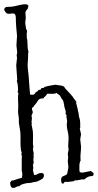

<svg xmlns="http://www.w3.org/2000/svg" viewBox="-24 -868 469 920"><path d="M132.8 -327.1 127 -314.5Q128.9 -305.7 128.9 -301.8L127 -279.3Q128.9 -277.3 128.9 -275.4L127 -271.5L129.9 -257.8Q134.8 -238.3 134.3 -218.8Q133.8 -199.2 133.8 -178.7L135.7 -164.1L133.8 -152.3L137.7 -132.8Q137.7 -127.9 136.7 -125Q135.7 -122.1 137.7 -118.2L135.7 -101.6L137.7 -90.8L133.8 -76.2L135.7 -64.5L133.8 -51.8L139.6 -29.3Q149.4 -29.3 156.2 -34.2Q163.1 -39.1 174.8 -39.1Q186.5 -39.1 186.5 -27.3Q186.5 -15.6 175.8 -9.3Q165 -2.9 158.2 0Q151.4 2.9 146 3.4Q140.6 3.9 133.8 5.4Q127 6.8 125 7.8Q123 8.8 113.8 8.8Q104.5 8.8 88.9 13.2Q73.2 17.6 68.4 24.4Q66.4 25.4 65.4 24.9Q64.5 24.4 62 24.4Q59.6 24.4 52.7 28.8Q45.9 33.2 38.1 32.2H35.2Q24.4 27.3 24.4 4.9Q27.3 5.9 28.3 2.4Q29.3 -1 31.7 -2.4Q34.2 -3.9 37.1 -3.4Q40 -2.9 51.3 -7.3Q62.5 -11.7 80.1 -15.6Q83 -23.4 83 -31.2Q83 -39.1 81.1 -46.4Q79.1 -53.7 80.1 -61.5V-95.7Q80.1 -118.2 81.1 -120.1L78.1 -128.9L80.1 -134.8L76.2 -150.4Q74.2 -167 74.2 -184.6V-218.8Q74.2 -234.4 71.3 -249Q68.4 -263.7 66.4 -279.3V-299.8L62.5 -329.1L63.5 -361.3L62.5 -389.6V-410.2Q64.5 -416 64.5 -418.9L60.5 -428.7Q60.5 -430.7 62.5 -434.6Q62.5 -449.2 60.5 -464.8L56.6 -480.5L58.6 -486.3L53.7 -554.7L57.6 -590.8L55.7 -603.5L58.6 -615.2L54.7 -650.4L57.6 -696.3L53.7 -738.3Q51.8 -761.7 51.8 -782.7Q51.8 -803.7 38.1 -803.7L18.6 -801.8Q7.8 -801.8 2 -810.5Q-3.9 -819.3 -3.9 -822.3L-2.9 -826.2Q0 -835 12.2 -835Q24.4 -835 35.2 -836.4Q45.9 -837.9 65.4 -842.8Q85 -847.7 97.2 -847.7Q109.4 -847.7 112.3 -839.8Q110.4 -826.2 105.5 -822.3Q100.6 -818.4 97.7 -808.6L99.6 -781.2L96.7 -758.8L100.6 -732.4Q100.6 -727.5 103 -726.1Q105.5 -724.6 105.5 -718.8L103.5 -700.2L105.5 -694.3L103.5 -690.4Q108.4 -674.8 107.9 -654.8Q107.4 -634.8 112.3 -621.1Q110.4 -616.2 110.4 -589.8L108.4 -557.6Q108.4 -545.9 109.9 -533.7Q111.3 -521.5 113.3 -503.9L116.2 -462.9Q118.2 -439.5 120.1 -415Q122.1 -414.1 132.3 -414.1Q142.6 -414.1 147.5 -426.8Q152.3 -426.8 155.3 -430.7Q162.1 -440.4 165 -437.5Q168 -434.6 170.9 -439.9Q173.8 -445.3 176.3 -446.3Q178.7 -447.3 179.7 -446.8Q180.7 -446.3 182.6 -446.3Q184.6 -446.3 185.5 -447.3Q186.5 -452.1 211.9 -457Q237.3 -461.9 240.2 -461.9Q243.2 -461.9 249 -460.9Q254.9 -460 268.1 -458Q281.2 -456.1 284.7 -450.2Q288.1 -444.3 295.4 -436.5Q302.7 -428.7 313.5 -417.5Q324.2 -406.2 333 -391.6Q335.9 -389.6 337.4 -386.2Q338.9 -382.8 341.8 -380.9Q340.8 -378.9 340.8 -375L348.6 -343.8Q348.6 -337.9 350.6 -333Q352.5 -328.1 353 -321.8Q353.5 -315.4 354.5 -309.6L358.4 -295.9Q360.4 -286.1 360.4 -275.4V-255.9Q360.4 -253.9 359.4 -253.9Q358.4 -253.9 358.4 -252L364.3 -224.6L360.4 -200.2L364.3 -166Q364.3 -149.4 362.3 -132.8Q360.4 -116.2 362.3 -98.6Q356.4 -87.9 356.4 -74.2V-54.7Q356.4 -48.8 358.4 -43Q364.3 -41 373 -41L412.1 -48.8Q414.1 -44.9 419.4 -42.5Q424.8 -40 424.8 -36.1Q424.8 -24.4 416 -24.4Q396.5 -24.4 379.9 -7.8Q377 -8.8 371.1 -8.8L344.7 -3.9H337.9Q332 -3.9 331.5 -1.5Q331.1 1 323.2 1L298.8 3.9L291 2.9Q284.2 2.9 283.2 7.3Q282.2 11.7 276.4 11.7L272.5 10.7Q268.6 2.9 268.6 -5.9Q268.6 -14.6 272 -18.6Q275.4 -22.5 279.8 -24.4Q284.2 -26.4 289.6 -28.3Q294.9 -30.3 297.9 -35.2L302.7 -59.6Q303.7 -63.5 303.7 -68.4L300.8 -94.7L302.7 -114.3L300.8 -130.9L304.7 -150.4L302.7 -168L304.7 -206.1Q304.7 -222.7 300.3 -239.3Q295.9 -255.9 295.9 -273.4L297.9 -287.1Q297.9 -288.1 293.9 -311.5L295.9 -314.5Q290 -321.3 290.5 -322.8Q291 -324.2 291 -330.6Q291 -336.9 288.6 -342.8Q286.1 -348.6 284.7 -355.5Q283.2 -362.3 282.2 -371.1Q280.3 -384.8 274.9 -391.1Q269.5 -397.5 268.1 -401.4Q266.6 -405.3 263.7 -409.2Q260.7 -413.1 256.3 -415.5Q252 -418 247.1 -422.9Q239.3 -418 226.1 -418.5Q212.9 -418.9 207 -418.9Q201.2 -418.9 200.7 -417Q200.2 -415 197.8 -411.6Q195.3 -408.2 190.9 -404.8Q186.5 -401.4 183.6 -396.5Q165 -397.5 158.2 -386.7Q146.5 -367.2 139.6 -362.3Q136.7 -353.5 132.3 -353Q127.9 -352.5 129.9 -347.7L128.9 -344.7L132.8 -333Q132.8 -330.1 132.8 -327.1Z"/></svg>

Font: Mountains of Christmas
Style: Regular
Weight: 400
Designer: Crystal Kluge
Foundry: Font Diner, Inc DBA Tart Workshop
Version: Version 1.003